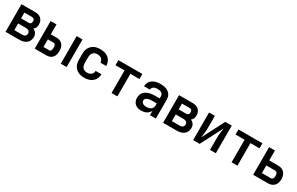

<svg xmlns="http://www.w3.org/2000/svg" viewBox="193 -1861 4942 3191"><g transform="rotate(30 2664.0 -265.0)"><path d="M70 0H331Q366 0 400.5 -8Q435 -16 464 -36.5Q493 -57 507.5 -90Q522 -123 522 -158Q522 -184 513.5 -208.5Q505 -233 485.5 -250.5Q466 -268 443 -278Q459 -290 470.5 -306Q482 -322 486.5 -341.5Q491 -361 491 -380Q491 -411 480.5 -441Q470 -471 446.5 -492.5Q423 -514 392.5 -522Q362 -530 331 -530H70ZM331 -322H182V-433H331Q345 -433 357.5 -426Q370 -419 374.5 -406Q379 -393 379 -379Q379 -365 374.5 -351Q370 -337 357.5 -329.5Q345 -322 331 -322ZM182 -97V-225H331Q350 -225 369 -219Q388 -213 399 -196Q410 -179 410 -160Q410 -141 399 -124.5Q388 -108 369 -102.5Q350 -97 331 -97Z M1130 0H1242V-530H1130ZM630 0H857Q889 0 919.5 -11.5Q950 -23 970.5 -49Q991 -75 998.5 -106.5Q1006 -138 1006 -170Q1006 -202 998.5 -233.5Q991 -265 970.5 -291Q950 -317 919.5 -328.5Q889 -340 857 -340H742V-530H630ZM742 -97V-243H857Q869 -243 877 -234.5Q885 -226 888 -215Q891 -204 892.5 -192.5Q894 -181 894 -170Q894 -159 892.5 -147.5Q891 -136 888 -125Q885 -114 877 -105.5Q869 -97 857 -97Z M1582 8Q1623 8 1664 -2.5Q1705 -13 1737.5 -39.5Q1770 -66 1787 -105Q1804 -144 1804 -186H1692Q1692 -158 1677 -133.5Q1662 -109 1635.5 -99Q1609 -89 1582 -89Q1558 -89 1535.5 -96.5Q1513 -104 1497.5 -122.5Q1482 -141 1476 -164Q1470 -187 1470 -210V-320Q1470 -344 1476 -366.5Q1482 -389 1497.5 -407.5Q1513 -426 1535.5 -433.5Q1558 -441 1582 -441Q1609 -441 1635.5 -431Q1662 -421 1677 -396.5Q1692 -372 1692 -344H1804Q1804 -386 1787 -425Q1770 -464 1737.5 -491Q1705 -518 1664 -528Q1623 -538 1582 -538Q1546 -538 1511 -530.5Q1476 -523 1446 -503.5Q1416 -484 1395 -454.5Q1374 -425 1366 -390.5Q1358 -356 1358 -320V-210Q1358 -175 1366 -140Q1374 -105 1395 -75.5Q1416 -46 1446 -26.5Q1476 -7 1511 0.5Q1546 8 1582 8Z M2104 0H2216V-433H2390V-530H1930V-433H2104Z M2678 8Q2711 8 2743 -1Q2775 -10 2801 -32Q2827 -54 2842 -83V0H2954V-363Q2954 -395 2944 -425.5Q2934 -456 2911 -479Q2888 -502 2859 -515Q2830 -528 2798 -533Q2766 -538 2735 -538Q2696 -538 2657.5 -530Q2619 -522 2586 -500Q2553 -478 2534.5 -442.5Q2516 -407 2516 -368V-367H2628Q2628 -367 2628 -367Q2628 -367 2628 -367Q2628 -392 2645.5 -411Q2663 -430 2686.5 -435.5Q2710 -441 2735 -441Q2753 -441 2772 -438Q2791 -435 2807.5 -425.5Q2824 -416 2833 -399Q2842 -382 2842 -363V-322H2758Q2724 -322 2689.5 -318Q2655 -314 2622.5 -301.5Q2590 -289 2563 -267Q2536 -245 2523 -212.5Q2510 -180 2510 -146Q2510 -113 2521 -82.5Q2532 -52 2557 -30Q2582 -8 2613.5 0Q2645 8 2677 8ZM2722 -89Q2699 -89 2676.5 -94Q2654 -99 2638 -117Q2622 -135 2622 -157Q2622 -174 2632.5 -188Q2643 -202 2658.5 -209Q2674 -216 2690.5 -219.5Q2707 -223 2724 -224.5Q2741 -226 2758 -226H2842V-189Q2842 -167 2833 -146Q2824 -125 2806 -112Q2788 -99 2766 -94Q2744 -89 2722 -89Z M3094 0H3355Q3390 0 3424.5 -8Q3459 -16 3488 -36.5Q3517 -57 3531.5 -90Q3546 -123 3546 -158Q3546 -184 3537.5 -208.5Q3529 -233 3509.5 -250.5Q3490 -268 3467 -278Q3483 -290 3494.5 -306Q3506 -322 3510.5 -341.5Q3515 -361 3515 -380Q3515 -411 3504.5 -441Q3494 -471 3470.5 -492.5Q3447 -514 3416.5 -522Q3386 -530 3355 -530H3094ZM3355 -322H3206V-433H3355Q3369 -433 3381.5 -426Q3394 -419 3398.5 -406Q3403 -393 3403 -379Q3403 -365 3398.5 -351Q3394 -337 3381.5 -329.5Q3369 -322 3355 -322ZM3206 -97V-225H3355Q3374 -225 3393 -219Q3412 -213 3423 -196Q3434 -179 3434 -160Q3434 -141 3423 -124.5Q3412 -108 3393 -102.5Q3374 -97 3355 -97Z M3670 0H3795L4014 -424Q4009 -389 4003.5 -353.5Q3998 -318 3996 -283Q3994 -248 3994 -212V0H4106V-530H3981L3763 -106Q3767 -142 3772.5 -177Q3778 -212 3780 -247.5Q3782 -283 3782 -318V-530H3670Z M4408 0H4520V-433H4694V-530H4234V-433H4408Z M4822 0H5105Q5138 0 5170 -10.5Q5202 -21 5225 -46.5Q5248 -72 5257 -104.5Q5266 -137 5266 -170Q5266 -203 5257 -235.5Q5248 -268 5225 -293.5Q5202 -319 5170 -329.5Q5138 -340 5105 -340H4934V-530H4822ZM4934 -97V-243H5105Q5122 -243 5134.5 -231Q5147 -219 5150.5 -203Q5154 -187 5154 -170Q5154 -153 5150.5 -137Q5147 -121 5134.5 -109Q5122 -97 5105 -97Z"/></g></svg>

Font: Iosevka Sparkle Semibold
Style: Regular
Weight: 600
Designer: Belleve Invis
Foundry: Belleve Invis
Version: Version 4.5.0; ttfautohint (v1.8.3)